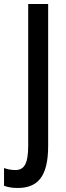

<svg xmlns="http://www.w3.org/2000/svg" viewBox="-71 -734 327 953"><path d="M17 199C114 199 168 145 168 -9V-714H69V-13C69 78 50 110 5 110C-16 110 -35 106 -51 100V188C-31 196 -8 199 17 199Z"/></svg>

Font: Noto Sans Arabic ExtCond Med
Style: Regular
Weight: 500
Width: 2
Designer: Monotype Design Team, Nadine Chahine, Nizar Qandah and Khaled Hosny
Foundry: Monotype Imaging Inc.
Version: Version 2.012